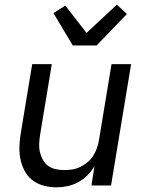

<svg xmlns="http://www.w3.org/2000/svg" viewBox="-20 -795 640 823"><path d="M222 8Q193 8 166 0.5Q139 -7 118 -23.5Q97 -40 84.5 -64.5Q72 -89 67 -116Q62 -143 63.5 -172Q65 -201 70 -230L118 -520H202L152 -218Q149 -199 148 -180Q147 -161 151 -143.5Q155 -126 163.5 -110.5Q172 -95 186 -84.5Q200 -74 218 -70Q236 -66 255 -66Q272 -66 289 -68.5Q306 -71 323 -79Q340 -87 354.5 -99Q369 -111 379 -126.5Q389 -142 395 -159Q401 -176 404 -193L458 -520H542L456 0H372L385 -83Q373 -62 355 -44Q337 -26 315 -14Q293 -2 269 3Q245 8 222 8ZM292 -600 209 -739 260 -771 351 -654 481 -775 524 -735 394 -600Z"/></svg>

Font: Iosevka Aile Oblique
Style: Regular
Weight: 400
Italic angle: -9°
Designer: Belleve Invis
Foundry: Belleve Invis
Version: Version 31.1.0; ttfautohint (v1.8.4)